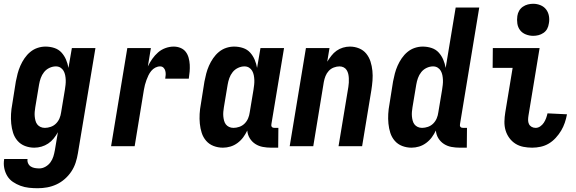

<svg xmlns="http://www.w3.org/2000/svg" viewBox="-34 -775 3054 1018"><path d="M166 223Q143 223 119.5 220.5Q96 218 74.5 210Q53 202 34.5 189.5Q16 177 4.5 158Q-7 139 -11.5 116Q-16 93 -12 70V68H112Q110 80 115 91Q120 102 129.5 108Q139 114 151 116Q163 118 175 118Q191 118 207 109Q223 100 233.5 85.5Q244 71 249 54.5Q254 38 257 21L273 -74Q263 -56 250.5 -40.5Q238 -25 221.5 -14Q205 -3 186 2.5Q167 8 148 8Q122 8 98.5 -1Q75 -10 59 -28.5Q43 -47 35.5 -70.5Q28 -94 25.5 -119.5Q23 -145 24.5 -171Q26 -197 31 -223L50 -343Q54 -364 59.5 -385Q65 -406 74 -426.5Q83 -447 96 -466Q109 -485 126.5 -499.5Q144 -514 165 -521Q186 -528 207 -528Q232 -528 254.5 -520.5Q277 -513 292 -496.5Q307 -480 316 -459Q325 -438 329 -415L347 -520H472L379 38Q375 63 367 87.5Q359 112 344.5 134Q330 156 309.5 174Q289 192 265 203Q241 214 216 218.5Q191 223 166 223ZM204 -97Q219 -97 235 -102.5Q251 -108 263 -120Q275 -132 281.5 -147.5Q288 -163 290 -179L310 -299Q312 -312 313.5 -325Q315 -338 314.5 -351Q314 -364 311.5 -376.5Q309 -389 303 -399.5Q297 -410 286.5 -416.5Q276 -423 262 -423Q245 -423 228 -415Q211 -407 199.5 -392.5Q188 -378 182 -361Q176 -344 173 -326L153 -206Q151 -194 150 -182Q149 -170 150 -158.5Q151 -147 154 -135.5Q157 -124 163.5 -115.5Q170 -107 180.5 -102Q191 -97 204 -97Z M555 0 641 -520H766L750 -423Q760 -444 773.5 -463Q787 -482 804 -497Q821 -512 843 -520Q865 -528 887 -528Q906 -528 923 -521Q940 -514 950.5 -500.5Q961 -487 966 -469Q971 -451 972 -432.5Q973 -414 971.5 -395.5Q970 -377 967 -358H842Q844 -368 844.5 -378.5Q845 -389 842.5 -399Q840 -409 833 -416Q826 -423 815 -423Q802 -423 789.5 -416.5Q777 -410 768 -399Q759 -388 753 -375.5Q747 -363 742.5 -350.5Q738 -338 734.5 -325Q731 -312 729 -299L680 0Z M1148 8Q1122 8 1098.5 -1Q1075 -10 1059 -28.5Q1043 -47 1035.5 -70.5Q1028 -94 1025.5 -119.5Q1023 -145 1024.5 -171Q1026 -197 1031 -223L1050 -343Q1054 -364 1059.5 -385Q1065 -406 1074 -426.5Q1083 -447 1096 -466Q1109 -485 1126.5 -499.5Q1144 -514 1165 -521Q1186 -528 1207 -528Q1232 -528 1254.5 -520.5Q1277 -513 1292 -496.5Q1307 -480 1316 -459Q1325 -438 1329 -415L1347 -520H1472L1405 -117Q1404 -113 1404.5 -109Q1405 -105 1407.5 -102Q1410 -99 1414 -98Q1418 -97 1422 -97H1442L1441 8H1404Q1381 8 1359.5 4Q1338 0 1320 -11.5Q1302 -23 1290.5 -41.5Q1279 -60 1277 -83Q1268 -64 1255.5 -47Q1243 -30 1225.5 -17Q1208 -4 1188 2Q1168 8 1148 8ZM1204 -97Q1219 -97 1235 -102.5Q1251 -108 1263 -120Q1275 -132 1281.5 -147.5Q1288 -163 1290 -179L1310 -299Q1312 -312 1313.5 -325Q1315 -338 1314.5 -351Q1314 -364 1311.5 -376.5Q1309 -389 1303 -399.5Q1297 -410 1286.5 -416.5Q1276 -423 1262 -423Q1245 -423 1228 -415Q1211 -407 1199.5 -392.5Q1188 -378 1182 -361Q1176 -344 1173 -326L1153 -206Q1151 -194 1150 -182Q1149 -170 1150 -158.5Q1151 -147 1154 -135.5Q1157 -124 1163.5 -115.5Q1170 -107 1180.5 -102Q1191 -97 1204 -97Z M1502 0 1588 -520H1713L1701 -448Q1711 -464 1723 -479.5Q1735 -495 1750.5 -506Q1766 -517 1784.5 -522.5Q1803 -528 1821 -528Q1847 -528 1870 -518.5Q1893 -509 1908 -490.5Q1923 -472 1930.5 -448.5Q1938 -425 1940.5 -399.5Q1943 -374 1941 -348Q1939 -322 1935 -297L1886 0H1761L1813 -314Q1815 -325 1815.5 -337Q1816 -349 1815.5 -360.5Q1815 -372 1812.5 -383Q1810 -394 1804 -403.5Q1798 -413 1788 -418Q1778 -423 1766 -423Q1751 -423 1735.5 -417Q1720 -411 1709 -399Q1698 -387 1692 -372Q1686 -357 1683 -341L1627 0Z M2148 8Q2122 8 2098.5 -1Q2075 -10 2059 -28.5Q2043 -47 2035.5 -70.5Q2028 -94 2025.5 -119.5Q2023 -145 2024.5 -171Q2026 -197 2031 -223L2050 -343Q2054 -364 2059.5 -385Q2065 -406 2074 -426.5Q2083 -447 2096 -466Q2109 -485 2126.5 -499.5Q2144 -514 2165 -521Q2186 -528 2207 -528Q2232 -528 2254.5 -520.5Q2277 -513 2292 -496.5Q2307 -480 2316 -459Q2325 -438 2329 -415L2382 -735H2507L2405 -117Q2404 -113 2404.5 -109Q2405 -105 2407.5 -102Q2410 -99 2414 -98Q2418 -97 2422 -97H2442L2441 8H2404Q2381 8 2359.5 4Q2338 0 2320 -11.5Q2302 -23 2290.5 -41.5Q2279 -60 2277 -83Q2268 -64 2255.5 -47Q2243 -30 2225.5 -17Q2208 -4 2188 2Q2168 8 2148 8ZM2204 -97Q2219 -97 2235 -102.5Q2251 -108 2263 -120Q2275 -132 2281.5 -147.5Q2288 -163 2290 -179L2310 -299Q2312 -312 2313.5 -325Q2315 -338 2314.5 -351Q2314 -364 2311.5 -376.5Q2309 -389 2303 -399.5Q2297 -410 2286.5 -416.5Q2276 -423 2262 -423Q2245 -423 2228 -415Q2211 -407 2199.5 -392.5Q2188 -378 2182 -361Q2176 -344 2173 -326L2153 -206Q2151 -194 2150 -182Q2149 -170 2150 -158.5Q2151 -147 2154 -135.5Q2157 -124 2163.5 -115.5Q2170 -107 2180.5 -102Q2191 -97 2204 -97Z M2788 8Q2764 8 2741 3.5Q2718 -1 2699 -13Q2680 -25 2666.5 -43.5Q2653 -62 2646.5 -84Q2640 -106 2640.5 -130.5Q2641 -155 2645 -179L2684 -415H2578L2579 -520H2827L2768 -162Q2766 -150 2766 -138.5Q2766 -127 2770.5 -117.5Q2775 -108 2784.5 -102.5Q2794 -97 2806 -97Q2819 -97 2830.5 -105Q2842 -113 2849.5 -124.5Q2857 -136 2861.5 -148.5Q2866 -161 2869 -174L2972 -169V-168Q2968 -146 2960.5 -124Q2953 -102 2941 -82Q2929 -62 2912.5 -44Q2896 -26 2876 -14Q2856 -2 2833 3Q2810 8 2788 8ZM2793 -585Q2773 -585 2754 -592.5Q2735 -600 2723.5 -615Q2712 -630 2709 -650Q2706 -670 2709 -690Q2711 -705 2718.5 -718Q2726 -731 2738.5 -739.5Q2751 -748 2765 -751.5Q2779 -755 2793 -755Q2813 -755 2831.5 -747.5Q2850 -740 2861.5 -725Q2873 -710 2876.5 -690Q2880 -670 2876 -650Q2874 -635 2867 -622Q2860 -609 2847.5 -600.5Q2835 -592 2821 -588.5Q2807 -585 2793 -585Z"/></svg>

Font: Iosevka Extrabold
Style: Italic
Weight: 800
Italic angle: -9°
Monospace: yes
Designer: Belleve Invis
Foundry: Belleve Invis
Version: Version 32.5.0; ttfautohint (v1.8.4)